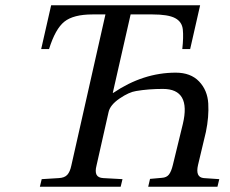

<svg xmlns="http://www.w3.org/2000/svg" viewBox="-20 -712 876 732"><path d="M132 0 139 -29 204 -33Q226 -34 236.5 -45.5Q247 -57 252 -81L382 -657H333Q260 -657 225.5 -629.5Q191 -602 167 -525H137L175 -692H743L705 -525H675Q680 -570 677 -599.5Q674 -629 647.5 -643Q621 -657 561 -657H478L410 -358H412Q526 -435 650 -435Q707 -435 739 -401.5Q771 -368 774 -317.5Q777 -267 765 -209L735 -83Q724 -36 757 -33L816 -29L809 0H545L552 -30L597 -34Q615 -35 624 -46.5Q633 -58 639 -83L677 -239Q709 -373 601 -373Q546 -373 499 -365Q472 -361 436 -336.5Q400 -312 394 -285L348 -81Q342 -58 348 -46Q354 -34 374 -33L447 -29L440 0Z"/></svg>

Font: Lingua Franca
Style: Italic
Weight: 400
Italic angle: -13°
Version: Version 1.19